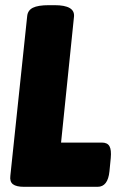

<svg xmlns="http://www.w3.org/2000/svg" viewBox="-20 -722 476 742"><path d="M73 0Q43 0 30 -10Q17 -20 20 -43L85 -659Q87 -682 107 -692Q127 -702 169 -702H191Q270 -702 266 -658L216 -171H374Q395 -171 403 -157Q411 -143 408 -111L403 -60Q397 0 357 0Z"/></svg>

Font: Asap Semi Condensed Semi Condensed Black
Style: Italic
Weight: 900
Width: 4
Italic angle: -6°
Designer: Pablo Cosgaya
Foundry: Omnibus-Type
Version: Version 3.001; ttfautohint (v1.8.4.7-5d5b)